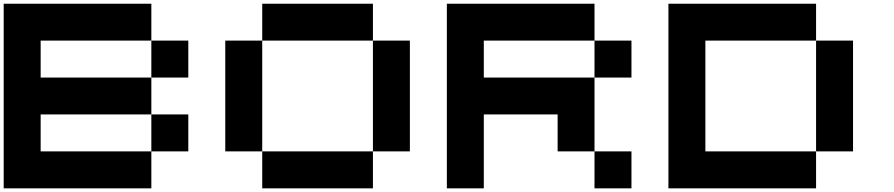

<svg xmlns="http://www.w3.org/2000/svg" viewBox="-20 -820 4841 1040"><path d="M1000 0H799.8V-200.2H1000ZM200.2 -399.9H799.8V-200.2H200.2V0H799.8V200.2H0V-799.8H799.8V-600.1H200.2ZM1000 -399.9H799.8V-600.1H1000Z M1200.2 -600.1H1400.4V0H1200.2ZM2000 -799.8V-600.1H1400.4V-799.8ZM1400.4 200.2V0H2000V200.2ZM2000 -600.1H2200.2V0H2000Z M3200.2 -600.1H3400.4V-399.9H3200.2ZM3400.4 200.2H3200.2V0H3400.4ZM3000.5 -200.2H2600.6V200.2H2400.4V-799.8H3200.2V-600.1H2600.6V-399.9H3200.2V0H3000.5Z M3800.8 -600.1V0H4400.4V200.2H3600.6V-799.8H4400.4V-600.1ZM4400.4 -600.1H4600.6V0H4400.4Z"/></svg>

Font: QuinqueFive
Style: Regular
Weight: 400
Monospace: yes
Designer: GGBotNet
Foundry: GGBotNet
Version: 1.1